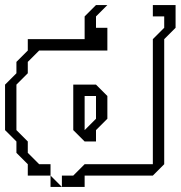

<svg xmlns="http://www.w3.org/2000/svg" viewBox="-20 -695 715 760"><path d="M90 0V-45L45 -90V-135L0 -180V-360L45 -405V-450L90 -495V-540H315V-630L360 -675H405L360 -630V-585H405V-495H135L90 -450V-405L45 -360V-180L90 -135V-90L135 -45H180V0ZM315 -180 360 -225V-315H315ZM180 45V0L225 45ZM225 45V0H270L315 -45H585V-540L630 -585V-630H585V-675H675V-585L630 -540V-45L585 0H315V45ZM270 -180V-360H360L405 -315V-225L360 -180V-135H315Z"/></svg>

Font: Rubik Iso
Style: Regular
Weight: 400
Designer: Hubert and Fischer, NaN
Foundry: Hubert and Fischer, NaN
Version: Version 2.200